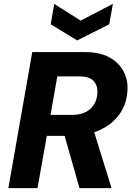

<svg xmlns="http://www.w3.org/2000/svg" viewBox="-20 -968 682 988"><path d="M23 0 146 -700H415Q493 -700 542.5 -673Q592 -646 615.5 -601.5Q639 -557 636 -505Q633 -435 596 -382Q559 -329 494 -299Q429 -269 342 -269H221L173 0ZM389 0 302 -306H459L554 0ZM240 -377H353Q411 -377 445 -408Q479 -439 481 -491Q483 -529 461 -552Q439 -575 388 -575H275ZM561 -948 542 -843 377 -760 241 -843 259 -948 395 -862Z"/></svg>

Font: DM Sans Black
Style: Italic
Weight: 900
Italic angle: -10°
Designer: Colophon Foundry, Jonny Pinhorn
Foundry: Colophon Foundry
Version: Version 4.004;gftools[0.9.30]